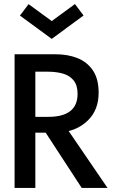

<svg xmlns="http://www.w3.org/2000/svg" viewBox="-20 -928 558 948"><path d="M511 0H383.5L205.5 -273H154.5V0H52V-660H256Q315 -660 362.8 -641Q410.5 -622 438.8 -580.2Q467 -538.5 467 -470Q467 -387 416.5 -336Q375 -294.5 319 -281ZM218 -351Q363 -351 363 -464.5Q363 -507 343.5 -531Q324 -555 291 -564.5Q258 -574 217 -574H154.5V-351ZM235.5 -736 78.5 -851 121 -907.5 235.5 -824 350 -908 392.5 -851.5Z"/></svg>

Font: Lucymar Sans Medium
Style: Regular
Weight: 500
Foundry: The League of Moveable Type (original font) / Main changes by Cristiano Sobral with portions from Mirco Monsees
Version: Version 2.001;August 30, 2020;FontCreator 13.0.0.2681 64-bit